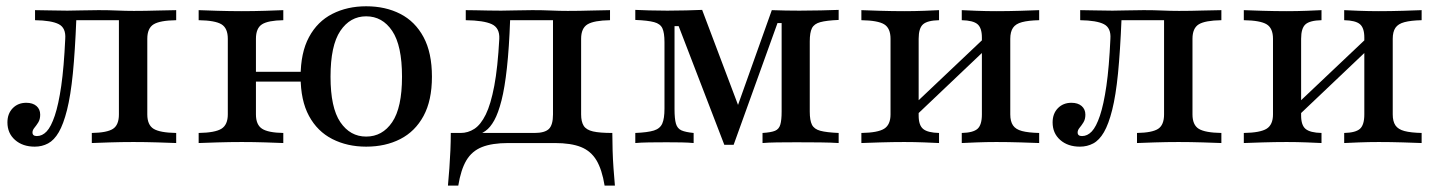

<svg xmlns="http://www.w3.org/2000/svg" viewBox="-20 -447 4492 600"><path d="M88.7 11.3Q50.8 11.3 27 -9.7Q3.2 -30.6 3.2 -64.5Q3.2 -91.9 19.8 -108.9Q36.3 -125.8 62.1 -125.8Q82.3 -125.8 94 -115.7Q105.6 -105.6 105.6 -88.7Q105.6 -74.2 99.6 -64.5Q93.5 -54.8 87.5 -47.6Q81.5 -40.3 81.5 -33.1Q81.5 -21.8 95.2 -21.8Q112.1 -21.8 125.8 -36.3Q139.5 -50.8 151.2 -85.5Q162.9 -120.2 171.4 -178.6Q179.8 -237.1 183.9 -325.8Q186.3 -359.7 163.7 -371.4Q141.1 -383.1 89.5 -383.9V-415.3Q108.1 -415.3 135.5 -414.5Q162.9 -413.7 190.3 -413.7Q210.5 -413.7 233.9 -414.5Q257.3 -415.3 287.9 -415.3Q320.2 -415.3 346.4 -414.1Q372.6 -412.9 398.4 -412.9Q434.7 -412.9 472.6 -414.1Q510.5 -415.3 530.6 -415.3V-383.9Q479.8 -383.1 460.1 -371Q440.3 -358.9 440.3 -325.8V-89.5Q440.3 -56.5 460.1 -44.4Q479.8 -32.3 530.6 -31.5V0Q511.3 -0.8 472.6 -2Q433.9 -3.2 396.8 -3.2Q359.7 -3.2 322.6 -2Q285.5 -0.8 266.9 0V-31.5Q314.5 -32.3 333.1 -44.4Q351.6 -56.5 351.6 -89.5V-386.3L354.8 -383.9H213.7L218.5 -386.3Q214.5 -287.1 207.7 -217.7Q200.8 -148.4 189.5 -103.6Q178.2 -58.9 163.7 -33.9Q149.2 -8.9 130.2 1.2Q111.3 11.3 88.7 11.3Z M1124.2 11.3Q1065.3 11.3 1018.5 -12.5Q971.8 -36.3 945.6 -84.7Q919.4 -133.1 919.4 -207.3Q919.4 -282.3 945.6 -331Q971.8 -379.8 1018.5 -403.6Q1065.3 -427.4 1124.2 -427.4Q1184.7 -427.4 1231 -403.6Q1277.4 -379.8 1303.6 -331Q1329.8 -282.3 1329.8 -207.3Q1329.8 -133.1 1303.6 -84.7Q1277.4 -36.3 1231 -12.5Q1184.7 11.3 1124.2 11.3ZM600.8 0V-31.5Q652.4 -32.3 672.2 -44.8Q691.9 -57.3 691.9 -89.5V-325.8Q691.9 -358.9 672.2 -371Q652.4 -383.1 600.8 -383.9V-415.3Q620.2 -414.5 659.3 -413.3Q698.4 -412.1 735.5 -412.1Q772.6 -412.1 809.7 -413.3Q846.8 -414.5 865.3 -415.3V-383.9Q817.7 -383.1 798.8 -371Q779.8 -358.9 779.8 -325.8V-89.5Q779.8 -57.3 798.8 -44.8Q817.7 -32.3 865.3 -31.5V0Q846.8 -0.8 809.7 -2Q772.6 -3.2 735.5 -3.2Q698.4 -3.2 659.3 -2Q620.2 -0.8 600.8 0ZM741.9 -191.9V-222.6H963.7V-191.9ZM1124.2 -20.2Q1175 -20.2 1205.6 -65.3Q1236.3 -110.5 1236.3 -207.3Q1236.3 -304.8 1205.6 -350.4Q1175 -396 1124.2 -396Q1074.2 -396 1043.5 -350.4Q1012.9 -304.8 1012.9 -207.3Q1012.9 -110.5 1043.5 -65.3Q1074.2 -20.2 1124.2 -20.2Z M1379.8 133.1Q1382.3 106.5 1384.3 78.6Q1386.3 50.8 1387.5 23Q1388.7 -4.8 1388.7 -31.5H1650Q1682.3 -31.5 1695.2 -44Q1708.1 -56.5 1708.1 -89.5V-386.3L1711.3 -383.9H1569.4L1574.2 -386.3Q1571 -296.8 1564.1 -234.7Q1557.3 -172.6 1547.2 -133.1Q1537.1 -93.5 1524.6 -71Q1512.1 -48.4 1497.2 -37.9Q1482.3 -27.4 1465.3 -23.4L1419.4 -31.5Q1442.7 -31.5 1462.5 -44.4Q1482.3 -57.3 1498 -89.1Q1513.7 -121 1524.6 -178.6Q1535.5 -236.3 1540.3 -325.8Q1541.9 -359.7 1516.9 -371.4Q1491.9 -383.1 1435.5 -383.9V-415.3Q1449.2 -415.3 1467.3 -414.9Q1485.5 -414.5 1506 -414.1Q1526.6 -413.7 1546 -413.7Q1566.9 -413.7 1590.3 -414.5Q1613.7 -415.3 1643.5 -415.3Q1676.6 -415.3 1702.4 -414.1Q1728.2 -412.9 1754 -412.9Q1791.1 -412.9 1829 -414.1Q1866.9 -415.3 1886.3 -415.3V-383.9Q1836.3 -383.1 1816.1 -371Q1796 -358.9 1796 -325.8V-89.5Q1796 -66.9 1804 -54Q1812.1 -41.1 1833.1 -36.3Q1854 -31.5 1893.5 -31.5Q1893.5 -4.8 1894.4 23Q1895.2 50.8 1897.2 78.6Q1899.2 106.5 1901.6 133.1H1869.4Q1861.3 83.1 1844 54Q1826.6 25 1795.6 12.5Q1764.5 0 1713.7 0H1568.5Q1517.7 0 1486.3 12.5Q1454.8 25 1437.5 54Q1420.2 83.1 1412.1 133.1Z M2243.5 5.6 2100.8 -365.3H2087.9V-105.6Q2087.9 -75.8 2092.3 -60.5Q2096.8 -45.2 2109.7 -39.5Q2122.6 -33.9 2147.6 -31.5V0Q2131.5 -1.6 2109.7 -2Q2087.9 -2.4 2062.9 -2.4Q2033.9 -2.4 2008.1 -2Q1982.3 -1.6 1965.3 0V-31.5Q2004 -33.1 2023.4 -39.1Q2042.7 -45.2 2049.6 -60.9Q2056.5 -76.6 2056.5 -107.3V-315.3Q2056.5 -344.4 2050 -358.5Q2043.5 -372.6 2024.2 -377.8Q2004.8 -383.1 1965.3 -384.7V-416.1Q1982.3 -415.3 2008.5 -414.5Q2034.7 -413.7 2065.3 -413.7Q2097.6 -413.7 2125 -414.5Q2152.4 -415.3 2174.2 -416.1L2296 -93.5L2272.6 -80.6L2391.9 -415.3Q2413.7 -414.5 2435.1 -414.1Q2456.5 -413.7 2478.2 -413.7Q2512.9 -413.7 2545.2 -414.5Q2577.4 -415.3 2600.8 -416.1V-384.7Q2562.9 -383.1 2543.5 -377.8Q2524.2 -372.6 2517.3 -358.9Q2510.5 -345.2 2510.5 -317.7V-98.4Q2510.5 -71 2517.3 -57.3Q2524.2 -43.5 2543.5 -38.3Q2562.9 -33.1 2600.8 -31.5V0Q2577.4 -1.6 2542.7 -2Q2508.1 -2.4 2468.5 -2.4Q2435.5 -2.4 2408.1 -2Q2380.6 -1.6 2362.9 0V-31.5Q2389.5 -33.1 2402 -38.3Q2414.5 -43.5 2418.5 -57.7Q2422.6 -71.8 2422.6 -98.4V-375H2409.7L2272.6 5.6Z M2985.5 0V-31.5Q3021 -32.3 3034.7 -44.4Q3048.4 -56.5 3048.4 -89.5V-329.8Q3048.4 -359.7 3034.7 -371.4Q3021 -383.1 2985.5 -383.9V-415.3Q3000.8 -414.5 3031.5 -413.3Q3062.1 -412.1 3093.5 -412.1Q3130.6 -412.1 3169.4 -413.3Q3208.1 -414.5 3227.4 -415.3V-383.9Q3193.5 -383.1 3173.8 -377.8Q3154 -372.6 3145.6 -360.1Q3137.1 -347.6 3137.1 -325.8V-89.5Q3137.1 -67.7 3145.6 -55.2Q3154 -42.7 3173.8 -37.5Q3193.5 -32.3 3227.4 -31.5V0Q3208.1 -0.8 3169.4 -2Q3130.6 -3.2 3093.5 -3.2Q3062.1 -3.2 3031.5 -2Q3000.8 -0.8 2985.5 0ZM2671.8 0V-31.5Q2723.4 -32.3 2743.1 -44.8Q2762.9 -57.3 2762.9 -89.5V-325.8Q2762.9 -358.9 2743.1 -371Q2723.4 -383.1 2671.8 -383.9V-415.3Q2691.1 -414.5 2730.2 -413.3Q2769.4 -412.1 2805.6 -412.1Q2837.9 -412.1 2868.5 -413.3Q2899.2 -414.5 2914.5 -415.3V-383.9Q2878.2 -383.1 2864.5 -371Q2850.8 -358.9 2850.8 -325.8V-85.5Q2850.8 -55.6 2864.9 -44Q2879 -32.3 2914.5 -31.5V0Q2899.2 -0.8 2868.5 -2Q2837.9 -3.2 2805.6 -3.2Q2769.4 -3.2 2730.2 -2Q2691.1 -0.8 2671.8 0ZM2838.7 -82.3 2821 -105.6 3061.3 -333.1 3078.2 -309.7Z M3354.8 11.3Q3316.9 11.3 3293.1 -9.7Q3269.4 -30.6 3269.4 -64.5Q3269.4 -91.9 3285.9 -108.9Q3302.4 -125.8 3328.2 -125.8Q3348.4 -125.8 3360.1 -115.7Q3371.8 -105.6 3371.8 -88.7Q3371.8 -74.2 3365.7 -64.5Q3359.7 -54.8 3353.6 -47.6Q3347.6 -40.3 3347.6 -33.1Q3347.6 -21.8 3361.3 -21.8Q3378.2 -21.8 3391.9 -36.3Q3405.6 -50.8 3417.3 -85.5Q3429 -120.2 3437.5 -178.6Q3446 -237.1 3450 -325.8Q3452.4 -359.7 3429.8 -371.4Q3407.3 -383.1 3355.6 -383.9V-415.3Q3374.2 -415.3 3401.6 -414.5Q3429 -413.7 3456.5 -413.7Q3476.6 -413.7 3500 -414.5Q3523.4 -415.3 3554 -415.3Q3586.3 -415.3 3612.5 -414.1Q3638.7 -412.9 3664.5 -412.9Q3700.8 -412.9 3738.7 -414.1Q3776.6 -415.3 3796.8 -415.3V-383.9Q3746 -383.1 3726.2 -371Q3706.5 -358.9 3706.5 -325.8V-89.5Q3706.5 -56.5 3726.2 -44.4Q3746 -32.3 3796.8 -31.5V0Q3777.4 -0.8 3738.7 -2Q3700 -3.2 3662.9 -3.2Q3625.8 -3.2 3588.7 -2Q3551.6 -0.8 3533.1 0V-31.5Q3580.6 -32.3 3599.2 -44.4Q3617.7 -56.5 3617.7 -89.5V-386.3L3621 -383.9H3479.8L3484.7 -386.3Q3480.6 -287.1 3473.8 -217.7Q3466.9 -148.4 3455.6 -103.6Q3444.4 -58.9 3429.8 -33.9Q3415.3 -8.9 3396.4 1.2Q3377.4 11.3 3354.8 11.3Z M4180.6 0V-31.5Q4216.1 -32.3 4229.8 -44.4Q4243.5 -56.5 4243.5 -89.5V-329.8Q4243.5 -359.7 4229.8 -371.4Q4216.1 -383.1 4180.6 -383.9V-415.3Q4196 -414.5 4226.6 -413.3Q4257.3 -412.1 4288.7 -412.1Q4325.8 -412.1 4364.5 -413.3Q4403.2 -414.5 4422.6 -415.3V-383.9Q4388.7 -383.1 4369 -377.8Q4349.2 -372.6 4340.7 -360.1Q4332.3 -347.6 4332.3 -325.8V-89.5Q4332.3 -67.7 4340.7 -55.2Q4349.2 -42.7 4369 -37.5Q4388.7 -32.3 4422.6 -31.5V0Q4403.2 -0.8 4364.5 -2Q4325.8 -3.2 4288.7 -3.2Q4257.3 -3.2 4226.6 -2Q4196 -0.8 4180.6 0ZM3866.9 0V-31.5Q3918.5 -32.3 3938.3 -44.8Q3958.1 -57.3 3958.1 -89.5V-325.8Q3958.1 -358.9 3938.3 -371Q3918.5 -383.1 3866.9 -383.9V-415.3Q3886.3 -414.5 3925.4 -413.3Q3964.5 -412.1 4000.8 -412.1Q4033.1 -412.1 4063.7 -413.3Q4094.4 -414.5 4109.7 -415.3V-383.9Q4073.4 -383.1 4059.7 -371Q4046 -358.9 4046 -325.8V-85.5Q4046 -55.6 4060.1 -44Q4074.2 -32.3 4109.7 -31.5V0Q4094.4 -0.8 4063.7 -2Q4033.1 -3.2 4000.8 -3.2Q3964.5 -3.2 3925.4 -2Q3886.3 -0.8 3866.9 0ZM4033.9 -82.3 4016.1 -105.6 4256.5 -333.1 4273.4 -309.7Z"/></svg>

Font: Playfair 12pt Medium
Style: Regular
Weight: 500
Designer: Claus Eggers Sørensen
Foundry: Claus Eggers Sørensen
Version: Version 2.000;gftools[0.9.28]